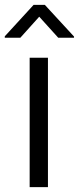

<svg xmlns="http://www.w3.org/2000/svg" viewBox="-42 -764 323 784"><path d="M153.8 -528.3V0H79.1V-528.3ZM141.1 -744.1 260.3 -614.7V-609.9H195.8L118.2 -695.8L41 -609.9H-22.5V-615.7L95.2 -744.1Z"/></svg>

Font: Vazirmatn UI FD Light
Style: Regular
Weight: 300
Designer: Saber Rastikerdar
Foundry: Saber Rastikerdar
Version: Version 33.003